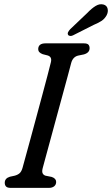

<svg xmlns="http://www.w3.org/2000/svg" viewBox="-20 -910 542 930"><path d="M186.5 -94.5Q182.5 -78 186.8 -70Q191 -62 200.5 -59L230.5 -53Q252 -45.5 252 -29Q252 -15.5 242.5 -7.8Q233 0 217.5 0H31.5Q15.5 0 9.2 -6.8Q3 -13.5 3 -24.5Q3 -46.5 28 -54L51 -59Q66 -63 75 -71Q84 -79 89 -96.5Q93.5 -113 103.8 -150.5Q114 -188 127.8 -238.2Q141.5 -288.5 156.2 -343.2Q171 -398 185 -450.2Q199 -502.5 210 -544Q221 -585.5 226.5 -608.5Q233 -635 210.5 -641.5L187 -647.5Q165 -655.5 165 -672Q165.5 -700 200.5 -700H386Q402.5 -700 408.2 -693.8Q414 -687.5 414 -676.5Q414 -654.5 386.5 -646.5L357.5 -640.5Q333 -634 325 -605.5Q319 -582.5 307.8 -540.8Q296.5 -499 282.2 -446.8Q268 -394.5 253 -339.5Q238 -284.5 224.5 -234.5Q211 -184.5 200.8 -147.5Q190.5 -110.5 186.5 -94.5ZM402 -846.5Q424.5 -870 443.8 -881.5Q463 -893 481.5 -888Q497.5 -883.5 501.2 -868Q505 -852.5 496.5 -836Q487 -819 472.5 -809.2Q458 -799.5 434 -789.5L333 -738.5Q326 -735 319 -736Q312 -737 309.5 -742Q306.5 -748 310.2 -755Q314 -762 320.5 -769Z"/></svg>

Font: Fraunces 144pt S100
Style: Italic
Weight: 400
Italic angle: -16°
Version: Version 1.000; ttfautohint (v1.8.3)